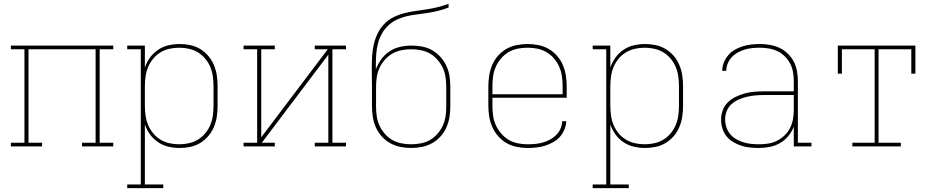

<svg xmlns="http://www.w3.org/2000/svg" viewBox="-20 -755 4840 990"><path d="M197 0H36V-19H106V-501H36V-520H564V-501H494V-19H564V0H403V-19H473V-501H127V-19H197Z M822 215H636V196H706V-501H636V-520H727V-406Q736 -434 753.5 -458Q771 -482 795.5 -498.5Q820 -515 849 -521.5Q878 -528 907 -528Q935 -528 962.5 -522Q990 -516 1013.5 -501.5Q1037 -487 1055 -465.5Q1073 -444 1083.5 -418.5Q1094 -393 1098 -365.5Q1102 -338 1102 -310V-210Q1102 -182 1098 -154.5Q1094 -127 1083.5 -101.5Q1073 -76 1055 -54.5Q1037 -33 1013.5 -18.5Q990 -4 962.5 2Q935 8 907 8Q878 8 849 1.5Q820 -5 795.5 -21.5Q771 -38 753.5 -62Q736 -86 727 -114V196H822ZM904 -11Q929 -11 954 -16.5Q979 -22 1000.5 -35Q1022 -48 1038.5 -68Q1055 -88 1064.5 -111Q1074 -134 1077.5 -159.5Q1081 -185 1081 -210V-310Q1081 -335 1077.5 -360.5Q1074 -386 1064.5 -409Q1055 -432 1038.5 -452Q1022 -472 1000.5 -485Q979 -498 954 -503.5Q929 -509 904 -509Q879 -509 854 -503.5Q829 -498 807.5 -485Q786 -472 769.5 -452Q753 -432 743.5 -409Q734 -386 730.5 -360.5Q727 -335 727 -310V-210Q727 -185 730.5 -159.5Q734 -134 743.5 -111Q753 -88 769.5 -68Q786 -48 807.5 -35Q829 -22 854 -16.5Q879 -11 904 -11Z M1397 0H1236V-19H1306V-501H1236V-520H1397V-501H1327V-47L1670 -501H1603V-520H1764V-501H1694V-19H1764V0H1603V-19H1673V-473L1330 -19H1397Z M2100 8Q2072 8 2044.5 2.5Q2017 -3 1992.5 -16.5Q1968 -30 1949 -51Q1930 -72 1918.5 -97.5Q1907 -123 1902.5 -151Q1898 -179 1898 -207V-305Q1898 -331 1897.5 -357Q1897 -383 1897 -409Q1897 -439 1899 -468.5Q1901 -498 1907.5 -526.5Q1914 -555 1927 -582Q1940 -609 1960.5 -630.5Q1981 -652 2007.5 -665.5Q2034 -679 2062.5 -686.5Q2091 -694 2120 -698Q2149 -702 2178.5 -706.5Q2208 -711 2236.5 -718Q2265 -725 2293 -735V-716Q2267 -706 2240.5 -699.5Q2214 -693 2187 -688.5Q2160 -684 2133 -681Q2106 -678 2079.5 -672Q2053 -666 2028 -654.5Q2003 -643 1983 -624.5Q1963 -606 1949.5 -582Q1936 -558 1929 -531.5Q1922 -505 1920 -477.5Q1918 -450 1918 -423V-397Q1928 -425 1946 -449.5Q1964 -474 1989 -490.5Q2014 -507 2043.5 -513.5Q2073 -520 2103 -520Q2131 -520 2158.5 -514.5Q2186 -509 2210 -495Q2234 -481 2252.5 -460Q2271 -439 2282.5 -413.5Q2294 -388 2298 -360.5Q2302 -333 2302 -305V-207Q2302 -179 2297.5 -151Q2293 -123 2281.5 -97.5Q2270 -72 2251 -51Q2232 -30 2207.5 -16.5Q2183 -3 2155.5 2.5Q2128 8 2100 8ZM2100 -11Q2125 -11 2150.5 -16Q2176 -21 2197.5 -33.5Q2219 -46 2236 -65.5Q2253 -85 2263.5 -108Q2274 -131 2277.5 -156Q2281 -181 2281 -207V-305Q2281 -331 2277.5 -356Q2274 -381 2263.5 -404Q2253 -427 2236 -446.5Q2219 -466 2197.5 -478.5Q2176 -491 2150.5 -496Q2125 -501 2100 -501Q2075 -501 2050 -496Q2025 -491 2003 -478.5Q1981 -466 1964 -446.5Q1947 -427 1936.5 -404Q1926 -381 1922.5 -356Q1919 -331 1919 -305V-207Q1919 -181 1922.5 -156Q1926 -131 1936.5 -108Q1947 -85 1964 -65.5Q1981 -46 2002.5 -33.5Q2024 -21 2049.5 -16Q2075 -11 2100 -11Z M2701 8Q2673 8 2645 2.5Q2617 -3 2592.5 -17Q2568 -31 2549 -52.5Q2530 -74 2518.5 -100Q2507 -126 2502.5 -154Q2498 -182 2498 -210V-310Q2498 -338 2502.5 -366Q2507 -394 2518 -420Q2529 -446 2548 -467.5Q2567 -489 2591.5 -503Q2616 -517 2644 -522.5Q2672 -528 2700 -528Q2728 -528 2756 -522.5Q2784 -517 2808.5 -503Q2833 -489 2852 -467.5Q2871 -446 2882 -420Q2893 -394 2897.5 -366Q2902 -338 2902 -310V-251H2519V-210Q2519 -184 2522.5 -158.5Q2526 -133 2536.5 -110Q2547 -87 2564 -67Q2581 -47 2603 -34Q2625 -21 2650.5 -16Q2676 -11 2701 -11Q2721 -11 2741 -13Q2761 -15 2780 -20.5Q2799 -26 2816.5 -35.5Q2834 -45 2848 -59Q2862 -73 2870 -91.5Q2878 -110 2879 -130H2900Q2899 -108 2890 -86.5Q2881 -65 2866 -48.5Q2851 -32 2831 -21Q2811 -10 2789.5 -3.5Q2768 3 2746 5.5Q2724 8 2701 8ZM2519 -269H2881V-310Q2881 -336 2877.5 -361Q2874 -386 2864 -409.5Q2854 -433 2837 -453Q2820 -473 2798 -486Q2776 -499 2751 -504Q2726 -509 2700 -509Q2674 -509 2649 -504Q2624 -499 2602 -486Q2580 -473 2563 -453Q2546 -433 2536 -409.5Q2526 -386 2522.5 -361Q2519 -336 2519 -310Z M3222 215H3036V196H3106V-501H3036V-520H3127V-406Q3136 -434 3153.5 -458Q3171 -482 3195.5 -498.5Q3220 -515 3249 -521.5Q3278 -528 3307 -528Q3335 -528 3362.5 -522Q3390 -516 3413.5 -501.5Q3437 -487 3455 -465.5Q3473 -444 3483.5 -418.5Q3494 -393 3498 -365.5Q3502 -338 3502 -310V-210Q3502 -182 3498 -154.5Q3494 -127 3483.5 -101.5Q3473 -76 3455 -54.5Q3437 -33 3413.5 -18.5Q3390 -4 3362.5 2Q3335 8 3307 8Q3278 8 3249 1.5Q3220 -5 3195.5 -21.5Q3171 -38 3153.5 -62Q3136 -86 3127 -114V196H3222ZM3304 -11Q3329 -11 3354 -16.5Q3379 -22 3400.5 -35Q3422 -48 3438.5 -68Q3455 -88 3464.5 -111Q3474 -134 3477.5 -159.5Q3481 -185 3481 -210V-310Q3481 -335 3477.5 -360.5Q3474 -386 3464.5 -409Q3455 -432 3438.5 -452Q3422 -472 3400.5 -485Q3379 -498 3354 -503.5Q3329 -509 3304 -509Q3279 -509 3254 -503.5Q3229 -498 3207.5 -485Q3186 -472 3169.5 -452Q3153 -432 3143.5 -409Q3134 -386 3130.5 -360.5Q3127 -335 3127 -310V-210Q3127 -185 3130.5 -159.5Q3134 -134 3143.5 -111Q3153 -88 3169.5 -68Q3186 -48 3207.5 -35Q3229 -22 3254 -16.5Q3279 -11 3304 -11Z M3892 8Q3869 8 3846 5.5Q3823 3 3801.5 -4Q3780 -11 3760 -23Q3740 -35 3726 -52.5Q3712 -70 3705 -92.5Q3698 -115 3698 -138Q3698 -163 3706.5 -186.5Q3715 -210 3733 -227.5Q3751 -245 3774 -256Q3797 -267 3821 -273.5Q3845 -280 3869.5 -282Q3894 -284 3919 -284H4073V-336Q4073 -359 4069 -382.5Q4065 -406 4054.5 -426.5Q4044 -447 4027 -464Q4010 -481 3989 -491Q3968 -501 3944.5 -505Q3921 -509 3898 -509Q3878 -509 3858.5 -507Q3839 -505 3820.5 -499.5Q3802 -494 3784.5 -484.5Q3767 -475 3753.5 -460.5Q3740 -446 3732.5 -428Q3725 -410 3725 -390H3704Q3704 -412 3712.5 -433Q3721 -454 3735.5 -471Q3750 -488 3769.5 -499Q3789 -510 3810.5 -516.5Q3832 -523 3854 -525.5Q3876 -528 3898 -528Q3924 -528 3950 -523.5Q3976 -519 3999.5 -508Q4023 -497 4042 -478.5Q4061 -460 4073 -437Q4085 -414 4089.5 -388Q4094 -362 4094 -336V-19H4164V0H4073V-102Q4063 -76 4044.5 -53.5Q4026 -31 4001.5 -17Q3977 -3 3948.5 2.5Q3920 8 3892 8ZM3895 -11Q3919 -11 3943 -15Q3967 -19 3988 -30Q4009 -41 4026.5 -58Q4044 -75 4054.5 -96.5Q4065 -118 4069 -141.5Q4073 -165 4073 -189V-265H3919Q3897 -265 3875 -263Q3853 -261 3831.5 -256Q3810 -251 3789.5 -242Q3769 -233 3752.5 -218.5Q3736 -204 3727.5 -183Q3719 -162 3719 -140Q3719 -119 3725.5 -99Q3732 -79 3745 -63.5Q3758 -48 3776 -37.5Q3794 -27 3814 -21Q3834 -15 3854.5 -13Q3875 -11 3895 -11Z M4375 0V-19H4490V-501H4321V-375H4300V-520H4700V-375H4679V-501H4510V-19H4625V0Z"/></svg>

Font: Iosevka HT Thin Extended
Style: Regular
Weight: 100
Width: 7
Monospace: yes
Designer: Belleve Invis
Foundry: Belleve Invis
Version: Version 32.3.0; ttfautohint (v1.8.4)